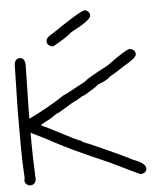

<svg xmlns="http://www.w3.org/2000/svg" viewBox="-49 -694 585 722"><g transform="rotate(-5 244.0 -332.5)"><path d="M39.1 -494.1Q55.2 -494.1 58.6 -470.7Q58.6 -461.4 54.7 -283.2V-263.7Q95.7 -282.7 156.2 -318.4L189.5 -339.8Q193.4 -339.8 275.4 -384.8Q283.2 -395 365.2 -437.5Q439.5 -492.2 453.1 -492.2Q474.6 -488.8 474.6 -470.7Q474.6 -457 425.8 -429.7Q390.6 -406.2 369.1 -394.5Q359.9 -382.8 322.3 -369.1Q318.4 -362.8 269.5 -334Q263.7 -334 236.3 -316.4Q230.5 -316.4 168 -277.3Q162.1 -277.3 134.8 -257.8L97.7 -238.3V-234.4Q100.1 -234.4 191.4 -187.5Q222.7 -169.9 242.2 -164.1Q242.2 -159.7 269.5 -150.4Q377 -103.5 429.7 -76.2Q476.6 -59.1 476.6 -39.1Q476.6 -23.4 455.1 -19.5Q451.2 -19.5 339.8 -74.2Q195.8 -135.3 113.3 -181.6L54.7 -210.9V-168Q54.7 -127.4 58.6 -31.2Q52.2 -13.7 37.1 -13.7Q22 -13.7 15.6 -31.2L17.6 -43Q13.7 -100.1 13.7 -169.9V-294.9Q17.6 -456.1 17.6 -472.7Q21 -494.1 39.1 -494.1ZM298.8 -652.3Q316.4 -646 316.4 -630.9Q316.4 -613.3 240.2 -574.2Q218.3 -554.2 168 -527.3H166Q144.5 -530.8 144.5 -548.8Q144.5 -563 173.8 -578.1Q282.2 -652.3 298.8 -652.3Z"/></g></svg>

Font: CEF Fonts CJK
Style: Regular
Weight: 400
Designer: PartyBoss (派对大魔王)
Version: Release 2.25